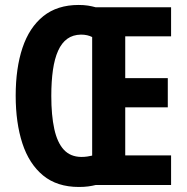

<svg xmlns="http://www.w3.org/2000/svg" viewBox="-20 -743 749 771"><path d="M295.9 -723.1Q316.4 -723.1 333.3 -720.5Q350.1 -717.8 363.8 -713.9H667V-597.2H482.9V-429.2H653.8V-312H482.9V-119.1H667V0H363.8Q350.6 3.4 334 5.6Q317.4 7.8 296.9 7.8Q209 7.8 152.8 -38.6Q96.7 -85 69.8 -167.5Q43 -250 43 -358.9Q43 -469.2 70.3 -551Q97.7 -632.8 153.8 -678Q210 -723.1 295.9 -723.1ZM305.2 -604Q272.9 -603.5 250.2 -587.2Q227.5 -570.8 213.4 -539.3Q199.2 -507.8 192.6 -462.2Q186 -416.5 186 -357.9Q186 -279.8 198 -225.1Q210 -170.4 236.3 -141.8Q262.7 -113.3 306.2 -112.8Q319.8 -112.8 330.8 -114.5Q341.8 -116.2 350.1 -118.2V-594.2Q341.8 -598.6 330.6 -601.3Q319.3 -604 305.2 -604Z"/></svg>

Font: Open Sans Condensed
Style: Regular
Weight: 400
Width: 3
Designer: Monotype Design Team
Foundry: Monotype Imaging Inc.
Version: Version 3.000